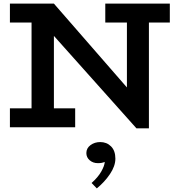

<svg xmlns="http://www.w3.org/2000/svg" viewBox="-20 -706 980 1065"><path d="M737 6 119 -686H279L684 -221V-669H806V6ZM35 0V-105H397V0ZM155 -15V-686H279V-15ZM35 -581V-686H279L277 -581ZM564 -581V-686H922V-581ZM620 174Q620 215 590 259.5Q560 304 517 339L488 309Q524 277 542 245Q560 213 561 192Q552 196 543 197.5Q534 199 523 199Q496 199 477.5 183Q459 167 459 143Q459 116 482 99Q505 82 536 82Q572 82 596 106Q620 130 620 174Z"/></svg>

Font: BioRhyme ExtraBold
Style: Bold
Weight: 700
Version: Version 1.600;gftools[0.9.33]